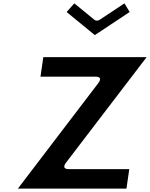

<svg xmlns="http://www.w3.org/2000/svg" viewBox="-20 -1137 884 1132"><path d="M418.2 -1117.2 372.8 -1066.2 539 -930 744.5 -1066.2 713.8 -1117.2 566.7 -1019.8C557.9 -1014 545.2 -1013.3 537.2 -1019.8ZM844.4 -800H235.3L218.7 -685H543.7C591.6 -685 559.5 -646.9 559.5 -646.9L85.4 -25H725.6L742.2 -140H385.2C337.3 -140 369.4 -178.2 369.4 -178.2Z"/></svg>

Font: Hussar Ekologiczny
Style: Regular
Weight: 400
Foundry: Cannot Into Space Fonts
Version: Version 0.97